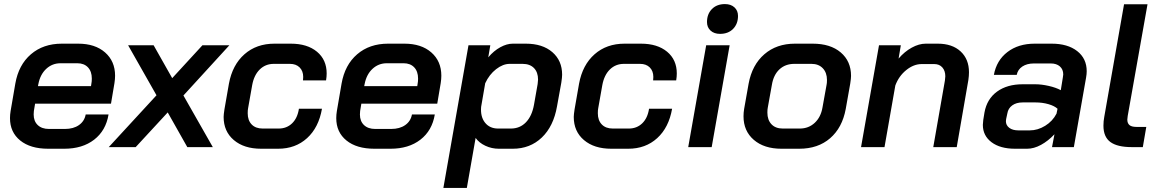

<svg xmlns="http://www.w3.org/2000/svg" viewBox="-20 -721 5673 941"><path d="M29 -142Q29 -159 32 -177L55 -311Q71 -403 131.5 -455Q192 -507 283 -507H363Q446 -507 495 -464Q544 -421 544 -350Q544 -334 541 -314L524 -213H152L146 -177Q145 -171 145 -160Q145 -127 165 -108Q185 -89 220 -89H298Q340 -89 367 -108Q394 -127 400 -160H512Q499 -81 441.5 -36.5Q384 8 295 8H216Q129 8 79 -32.5Q29 -73 29 -142ZM426 -299 428 -312Q430 -321 430 -336Q430 -371 411 -391Q392 -411 359 -411H277Q236 -411 206.5 -383.5Q177 -356 168 -309L166 -299Z M747 -254 608 -499H733L824 -338L972 -499H1104L879 -253L1023 0H898L802 -170L645 0H513Z M1076 -148Q1076 -159 1080 -185L1102 -311Q1119 -403 1178 -455Q1237 -507 1325 -507H1405Q1486 -507 1533.5 -467.5Q1581 -428 1581 -361Q1581 -345 1578 -327H1465Q1466 -333 1466 -344Q1466 -373 1448.5 -390.5Q1431 -408 1401 -408H1322Q1281 -408 1253 -380.5Q1225 -353 1216 -304L1196 -191Q1194 -182 1194 -166Q1194 -131 1213.5 -111Q1233 -91 1267 -91H1346Q1385 -91 1411.5 -116.5Q1438 -142 1445 -188H1558Q1542 -96 1485 -44Q1428 8 1343 8H1260Q1176 8 1126 -34.5Q1076 -77 1076 -148Z M1628 -142Q1628 -159 1631 -177L1654 -311Q1670 -403 1730.5 -455Q1791 -507 1882 -507H1962Q2045 -507 2094 -464Q2143 -421 2143 -350Q2143 -334 2140 -314L2123 -213H1751L1745 -177Q1744 -171 1744 -160Q1744 -127 1764 -108Q1784 -89 1819 -89H1897Q1939 -89 1966 -108Q1993 -127 1999 -160H2111Q2098 -81 2040.5 -36.5Q1983 8 1894 8H1815Q1728 8 1678 -32.5Q1628 -73 1628 -142ZM2025 -299 2027 -312Q2029 -321 2029 -336Q2029 -371 2010 -391Q1991 -411 1958 -411H1876Q1835 -411 1805.5 -383.5Q1776 -356 1767 -309L1765 -299Z M2276 -499H2383L2373 -440Q2400 -472 2432 -489.5Q2464 -507 2493 -507H2557Q2639 -507 2687 -465.5Q2735 -424 2735 -355Q2735 -342 2731 -316L2710 -200Q2693 -102 2635.5 -47Q2578 8 2493 8H2425Q2390 8 2359 -6.5Q2328 -21 2311 -45L2268 200H2153ZM2484 -91Q2528 -91 2557.5 -121.5Q2587 -152 2597 -207L2615 -309Q2617 -325 2617 -331Q2617 -367 2597 -387.5Q2577 -408 2541 -408H2478Q2445 -408 2411.5 -382Q2378 -356 2358 -313L2338 -197Q2334 -149 2357 -120Q2380 -91 2421 -91Z M2792 -148Q2792 -159 2796 -185L2818 -311Q2835 -403 2894 -455Q2953 -507 3041 -507H3121Q3202 -507 3249.5 -467.5Q3297 -428 3297 -361Q3297 -345 3294 -327H3181Q3182 -333 3182 -344Q3182 -373 3164.5 -390.5Q3147 -408 3117 -408H3038Q2997 -408 2969 -380.5Q2941 -353 2932 -304L2912 -191Q2910 -182 2910 -166Q2910 -131 2929.5 -111Q2949 -91 2983 -91H3062Q3101 -91 3127.5 -116.5Q3154 -142 3161 -188H3274Q3258 -96 3201 -44Q3144 8 3059 8H2976Q2892 8 2842 -34.5Q2792 -77 2792 -148Z M3445 -613Q3445 -652 3469 -676.5Q3493 -701 3533 -701Q3562 -701 3579.5 -685Q3597 -669 3597 -643Q3597 -604 3573 -579.5Q3549 -555 3509 -555Q3480 -555 3462.5 -571Q3445 -587 3445 -613ZM3441 -499H3556L3468 0H3353Z M3624 -151Q3624 -169 3627 -187L3649 -311Q3666 -403 3726 -455Q3786 -507 3876 -507H3963Q4050 -507 4100.5 -464Q4151 -421 4151 -349Q4151 -337 4147 -311L4125 -187Q4108 -95 4048.5 -43.5Q3989 8 3897 8H3810Q3725 8 3674.5 -35.5Q3624 -79 3624 -151ZM3900 -91Q3943 -91 3973 -119Q4003 -147 4011 -194L4031 -305Q4033 -313 4033 -329Q4033 -365 4012.5 -386.5Q3992 -408 3957 -408H3873Q3829 -408 3800 -381Q3771 -354 3763 -305L3743 -194Q3741 -185 3741 -169Q3741 -133 3761 -112Q3781 -91 3816 -91Z M4288 -499H4395L4384 -434Q4413 -468 4448.5 -487.5Q4484 -507 4517 -507H4576Q4647 -507 4688 -469Q4729 -431 4729 -367Q4729 -349 4726 -329L4669 0H4554L4611 -326Q4613 -340 4613 -347Q4613 -374 4598.5 -390.5Q4584 -407 4559 -407H4497Q4458 -407 4421.5 -377.5Q4385 -348 4368 -302L4315 0H4200Z M4797 -109Q4797 -117 4799 -133L4805 -170Q4817 -236 4866.5 -272Q4916 -308 4992 -308H5054Q5084 -308 5119.5 -300Q5155 -292 5179 -279L5189 -341Q5191 -351 5191 -356Q5191 -381 5174.5 -395.5Q5158 -410 5130 -410H5047Q5013 -410 4990.5 -395Q4968 -380 4963 -354H4851Q4864 -425 4917.5 -466Q4971 -507 5051 -507H5134Q5213 -507 5259.5 -470.5Q5306 -434 5306 -372Q5306 -358 5303 -341L5243 0H5136L5148 -63Q5117 -30 5082 -11Q5047 8 5014 8H4955Q4882 8 4839.5 -24Q4797 -56 4797 -109ZM5027 -82Q5066 -82 5102.5 -104.5Q5139 -127 5158 -164L5163 -188Q5148 -202 5118.5 -210.5Q5089 -219 5055 -219H4992Q4961 -219 4941 -204.5Q4921 -190 4917 -165L4911 -137Q4910 -134 4910 -127Q4910 -107 4926.5 -94.5Q4943 -82 4971 -82Z M5388 -105Q5388 -127 5392 -148L5489 -700H5604L5507 -153Q5505 -141 5505 -135Q5505 -117 5515.5 -108Q5526 -99 5550 -99H5598L5581 0H5527Q5456 0 5422 -25Q5388 -50 5388 -105Z"/></svg>

Font: Bai Jamjuree SemiBold
Style: Italic
Weight: 600
Italic angle: -10°
Version: Version 1.000; ttfautohint (v1.6)